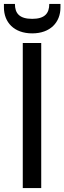

<svg xmlns="http://www.w3.org/2000/svg" viewBox="-39 -958 328 978"><path d="M77 -739V0H171V-739ZM-19 -920C-19 -845 32 -788 125 -788C217 -788 269 -844 269 -920V-938H212C212 -890 189 -862 125 -862C60 -862 37 -890 37 -938H-19Z"/></svg>

Font: Malmofest
Style: Regular
Weight: 400
Designer: Jonny Pinhorn (Poppins), Kolossal
Version: Version 1.004;Glyphs 3.1.2 (3151)